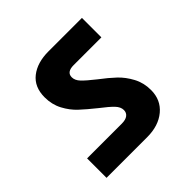

<svg xmlns="http://www.w3.org/2000/svg" viewBox="-162 -820 921 921"><g transform="rotate(-45 298.5 -359.0)"><path d="M57 -46V-178H292Q319 -178 332.5 -188.5Q346 -199 346 -217Q346 -238 327 -258Q308 -278 266 -310Q221 -346 191.5 -373.5Q162 -401 141 -440.5Q120 -480 120 -529Q120 -599 166.5 -635.5Q213 -672 289 -672H516V-540H328Q280 -540 280 -505Q280 -484 298.5 -464.5Q317 -445 359 -412Q404 -378 433.5 -350Q463 -322 484.5 -282Q506 -242 506 -193Q506 -126 458 -86Q410 -46 333 -46Z"/></g></svg>

Font: MSTAGE
Style: Bold
Weight: 700
Designer: Ninad Kale (Devanagari), Jonny Pinhorn (Latin)
Foundry: Indian Type Foundry
Version: 4.004